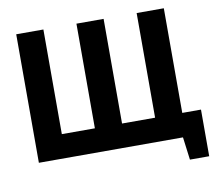

<svg xmlns="http://www.w3.org/2000/svg" viewBox="-87 -803 1164 1030"><g transform="rotate(-10 495.0 -288.0)"><path d="M65 0V-700H213V-130H393V-700H541V-130H721V-700H869V-130H971V124H866L850 0Z"/></g></svg>

Font: PT Sans Caption
Style: Bold
Weight: 700
Designer: A.Korolkova, O.Umpeleva, V.Yefimov
Foundry: ParaType Ltd
Version: Version 2.003W OFL